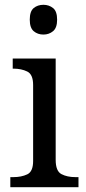

<svg xmlns="http://www.w3.org/2000/svg" viewBox="-20 -780 360 800"><path d="M161 -636Q137 -636 120.5 -650Q104 -664 104 -698Q104 -733 120.5 -746.5Q137 -760 161 -760Q184 -760 201 -746.5Q218 -733 218 -698Q218 -664 201 -650Q184 -636 161 -636ZM23 0V-42H36Q69 -42 93.5 -53.5Q118 -65 118 -109V-426Q118 -470 93.5 -482Q69 -494 36 -494H33V-536H212V-114Q212 -67 236 -54.5Q260 -42 294 -42H307V0Z"/></svg>

Font: Noto Serif Oriya
Style: Regular
Weight: 400
Designer: David Williams
Foundry: Google LLC, David Williams
Version: Version 1.051; ttfautohint (v1.8.4.7-5d5b)